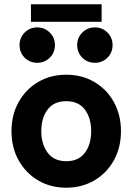

<svg xmlns="http://www.w3.org/2000/svg" viewBox="-20 -873 625 906"><path d="M34.2 -253.9Q34.2 -331.1 67.9 -391.4Q101.6 -451.7 159.9 -486.1Q218.3 -520.5 292.5 -520.5Q366.7 -520.5 425.3 -486.1Q483.9 -451.7 517.3 -391.4Q550.8 -331.1 550.8 -253.9Q550.8 -176.8 517.3 -116.5Q483.9 -56.2 425.3 -21.7Q366.7 12.7 292.5 12.7Q218.3 12.7 159.9 -21.7Q101.6 -56.2 67.9 -116.5Q34.2 -176.8 34.2 -253.9ZM174.8 -253.9Q174.8 -193.4 204.6 -152.8Q234.4 -112.3 292.5 -112.3Q350.6 -112.3 380.4 -151.9Q410.2 -191.4 410.2 -253.9Q410.2 -316.4 380.4 -356Q350.6 -395.5 292.5 -395.5Q234.4 -395.5 204.6 -356Q174.8 -316.4 174.8 -253.9ZM344.2 -660.2Q344.2 -695.3 368.4 -719.5Q392.6 -743.7 427.7 -743.7Q462.9 -743.7 487.1 -719.5Q511.2 -695.3 511.2 -660.2Q511.2 -625 487.1 -600.8Q462.9 -576.7 427.7 -576.7Q392.6 -576.7 368.4 -600.8Q344.2 -625 344.2 -660.2ZM72.3 -660.2Q72.3 -695.3 96.4 -719.5Q120.6 -743.7 155.8 -743.7Q190.4 -743.7 214.8 -719.5Q239.3 -695.3 239.3 -660.2Q239.3 -625 214.8 -600.8Q190.4 -576.7 155.8 -576.7Q120.6 -576.7 96.4 -600.8Q72.3 -625 72.3 -660.2ZM126 -770V-853H459.5V-770Z"/></svg>

Font: Giphurs
Style: Bold
Weight: 700
Version: Version 0.920; ttfautohint (v1.8.4.7-5d5b)